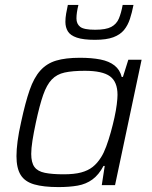

<svg xmlns="http://www.w3.org/2000/svg" viewBox="-20 -753 619 781"><path d="M218 8Q157 8 119 -3Q81 -14 64 -41.5Q47 -69 47 -118Q47 -144 51.5 -178.5Q56 -213 66 -257Q83 -336 100.5 -386.5Q118 -437 144 -466Q170 -495 208.5 -506.5Q247 -518 305 -518Q353 -518 388.5 -511Q424 -504 446 -486.5Q468 -469 475 -440H480L502 -510H556L448 0H394L406 -78H401Q382 -42 356 -23Q330 -4 296 2Q262 8 218 8ZM239 -44Q282 -44 310 -51.5Q338 -59 357 -74Q376 -89 391 -113Q402 -130 412 -157Q422 -184 430.5 -214.5Q439 -245 445.5 -274.5Q452 -304 455 -328.5Q458 -353 458 -367Q458 -420 427.5 -442.5Q397 -465 325 -465Q275 -465 243 -458Q211 -451 190.5 -429.5Q170 -408 155.5 -366.5Q141 -325 126 -255Q117 -213 112 -181Q107 -149 107 -127Q107 -92 120 -74Q133 -56 162.5 -50Q192 -44 239 -44ZM366 -591Q319 -591 292.5 -600Q266 -609 256 -625.5Q246 -642 246 -664Q246 -680 249 -697.5Q252 -715 256 -733H299Q295 -717 293 -703.5Q291 -690 291 -678Q291 -656 306 -644Q321 -632 367 -632Q411 -632 432.5 -643.5Q454 -655 463.5 -677.5Q473 -700 479 -733H523Q517 -702 508.5 -676Q500 -650 484.5 -631Q469 -612 441 -601.5Q413 -591 366 -591Z"/></svg>

Font: Saira Thin Light
Style: Italic
Weight: 300
Italic angle: -12°
Version: Version 1.101